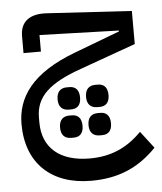

<svg xmlns="http://www.w3.org/2000/svg" viewBox="-54 -515 730 867"><g transform="rotate(-5 311.0 -82.0)"><path d="M325 304C447 304 540 265 622 180L563 103C496 171 422 203 327 203C191 203 114 136 114 21V-1C114 -96 178 -153 323 -204L574 -294V-444L191 -467C113 -472 70 -440 70 -373V-297H149V-372L508 -361V-357L304 -280C100 -204 33 -97 33 22C33 199 144 304 325 304ZM380 103H392C418 103 436 88 436 53C436 17 418 2 392 2H380C353 2 334 17 334 53C334 88 353 103 380 103ZM380 -25H392C418 -25 436 -40 436 -75C436 -111 418 -126 392 -126H380C353 -126 334 -111 334 -75C334 -40 353 -25 380 -25ZM251 103H263C289 103 307 88 307 53C307 17 289 2 263 2H251C224 2 205 17 205 53C205 88 224 103 251 103ZM251 -25H263C289 -25 307 -40 307 -75C307 -111 289 -126 263 -126H251C224 -126 205 -111 205 -75C205 -40 224 -25 251 -25Z"/></g></svg>

Font: IBM Plex Arabic Text
Style: Regular
Weight: 450
Designer: Mike Abbink, Paul van der Laan, Pieter van Rosmalen, Wael Morcos, Khajak Apelian
Foundry: Bold Monday
Version: Version 1.0